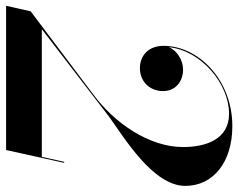

<svg xmlns="http://www.w3.org/2000/svg" viewBox="-116 -702 800 645"><g transform="rotate(90 284.5 -380.0)"><path d="M466.5 0 509.5 -195H506L489.5 -120H60.5L354 -345.5C423.5 -396 587 -493 587 -602C587 -695.5 507.5 -760 386.5 -760C230.5 -760 116.5 -646 116.5 -529C116.5 -477.5 150 -449.5 191.5 -449.5C235 -449.5 268.5 -481 268.5 -527.5C268.5 -570 235 -594.5 196.5 -594.5C164 -594.5 131.5 -573.5 121 -546.5C132 -655.5 244 -749 344.5 -749C430 -749 456.5 -672 456.5 -594.5C456.5 -481 376.5 -364 278.5 -292L0.5 -82.5L-18 0Z"/></g></svg>

Font: Bodoni* 48pt Medium
Style: Italic
Weight: 500
Italic angle: -13°
Version: Version 2.3